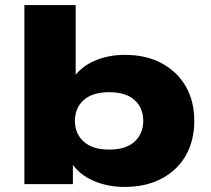

<svg xmlns="http://www.w3.org/2000/svg" viewBox="-20 -725 831 756"><path d="M470 11Q403 11 347 -13.5Q291 -38 260 -86H267V0H76V-705H278V-417H268Q297 -461 351 -485Q405 -509 472 -509Q556 -509 617.5 -475.5Q679 -442 712 -384Q745 -326 745 -249Q745 -172 712 -113.5Q679 -55 617 -22Q555 11 470 11ZM410 -136Q476 -136 510 -167.5Q544 -199 544 -249Q544 -300 510 -331Q476 -362 410 -362Q344 -362 309.5 -331Q275 -300 275 -249Q275 -199 309.5 -167.5Q344 -136 410 -136Z"/></svg>

Font: Nunito Sans 10pt Expanded Black
Style: Regular
Weight: 900
Width: 7
Designer: Vernon Adams
Foundry: Vernon Adams
Version: Version 3.101;gftools[0.9.27]